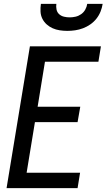

<svg xmlns="http://www.w3.org/2000/svg" viewBox="-20 -975 552 995"><path d="M14 0 135 -735H503L490 -655H213L175 -422H396L382 -342H161L118 -80H395L382 0ZM329 -815Q309 -815 289.5 -818Q270 -821 253 -828.5Q236 -836 222 -848.5Q208 -861 199.5 -878Q191 -895 190 -915Q189 -935 192 -955H272Q270 -940 273 -925.5Q276 -911 286.5 -901.5Q297 -892 311.5 -888.5Q326 -885 341 -885Q356 -885 371.5 -888.5Q387 -892 400.5 -901.5Q414 -911 422 -925.5Q430 -940 432 -955H512Q509 -935 501 -915Q493 -895 479.5 -878Q466 -861 448 -848.5Q430 -836 410 -828.5Q390 -821 369.5 -818Q349 -815 329 -815Z"/></svg>

Font: Iosevka Term Curly Medium
Style: Italic
Weight: 500
Italic angle: -9°
Designer: Belleve Invis
Foundry: Belleve Invis
Version: Version 32.3.0